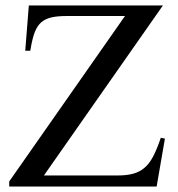

<svg xmlns="http://www.w3.org/2000/svg" viewBox="-20 -682 651 702"><path d="M552.7 0H13.7V-18.6L437 -623.5H226.1Q188 -623.5 166 -617.9Q144 -612.3 129.9 -599.6Q123.5 -593.8 118.2 -585.9Q112.8 -578.1 107.9 -566.4Q103 -554.7 98.9 -537.8Q94.7 -521 90.8 -496.6H72.3L85.4 -662.1H575.7L140.6 -40.5H412.1Q443.4 -40.5 466.8 -46.9Q490.2 -53.2 506.8 -67.4Q524.4 -81.1 539.1 -108.4Q553.7 -135.7 567.9 -178.2L583 -175.3Z"/></svg>

Font: Doulos SIL APac
Style: Regular
Weight: 400
Designer: Walt Agee, Victor Gaultney, Peter Martin, Debbi Hosken, Becca Hirsbrunner
Foundry: SIL International
Version: Version 5.000